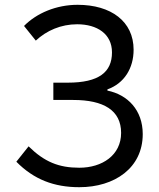

<svg xmlns="http://www.w3.org/2000/svg" viewBox="-20 -766 660 799"><path d="M310 13C457 13 574 -67 574 -208C574 -308 511 -372 427 -389V-394C497 -419 536 -482 536 -559C536 -677 442 -746 303 -746C214 -746 132 -711 80 -658L129 -597C174 -639 234 -665 301 -665C384 -665 446 -625 446 -548C446 -466 392 -422 262 -422H202V-350H285C411 -350 484 -307 484 -213C484 -120 405 -68 310 -68C225 -68 165 -92 99 -157L48 -93C121 -19 205 13 310 13Z"/></svg>

Font: Noto Sans KR
Style: Regular
Weight: 400
Designer: Ryoko NISHIZUKA 西塚涼子 (kana, bopomofo & ideographs); Paul D. Hunt (Latin, Greek & Cyrillic); Sandoll Communications 산돌커뮤니
Foundry: Adobe
Version: Version 2.004;hotconv 1.0.118;makeotfexe 2.5.65603